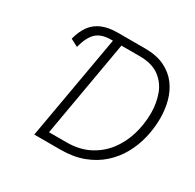

<svg xmlns="http://www.w3.org/2000/svg" viewBox="-152 -867 1051 1034"><g transform="rotate(30 373.0 -350.0)"><path d="M145 -523.5 98.5 -548Q111.5 -599 136.2 -632.8Q161 -666.5 200.8 -683.2Q240.5 -700 298.5 -700H348.5L339.5 -649.5H286Q223.5 -649.5 192.2 -618.8Q161 -588 145 -523.5ZM182 0 305 -700H467Q539 -700 588.8 -675.8Q638.5 -651.5 668.8 -611Q699 -570.5 712.5 -519.8Q726 -469 726 -415Q726 -354 712 -294.2Q698 -234.5 668.8 -181.5Q639.5 -128.5 594.2 -87.8Q549 -47 486.8 -23.5Q424.5 0 344.5 0ZM244.5 -50.5H353Q431.5 -50.5 490.8 -80.5Q550 -110.5 589.8 -161.8Q629.5 -213 649.2 -278.5Q669 -344 669 -414.5Q669 -475 649.5 -528.8Q630 -582.5 584.5 -616Q539 -649.5 462 -649.5H349Z"/></g></svg>

Font: Overpass ExtraLight
Style: Italic
Weight: 250
Italic angle: -10°
Designer: Delve Withrington, Dave Bailey, Thomas Jockin
Foundry: Delve Fonts LLC
Version: Version 4.000